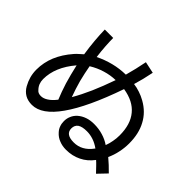

<svg xmlns="http://www.w3.org/2000/svg" viewBox="-177 -1067 1355 1355"><g transform="rotate(45 500.0 -390.0)"><path d="M233.4 -539.1Q217.8 -526.4 205.1 -513.7Q191.4 -502 179.7 -488.3Q126 -426.8 98.6 -361.3Q71.3 -294.9 71.3 -224.6Q71.3 -189.5 80.1 -156.2Q88.9 -124 106.4 -92.8Q125 -59.6 155.3 -42Q184.6 -25.4 224.6 -25.4Q322.3 -25.4 417 -160.2Q512.7 -294.9 606.4 -564.5Q710.9 -547.9 762.7 -484.4Q815.4 -420.9 815.4 -311.5Q815.4 -280.3 809.6 -251Q804.7 -221.7 793.9 -193.4Q759.8 -216.8 719.7 -228.5Q678.7 -241.2 631.8 -241.2Q592.8 -241.2 562.5 -230.5Q531.2 -219.7 507.8 -199.2Q486.3 -179.7 476.6 -156.2Q465.8 -132.8 465.8 -104.5Q465.8 -80.1 473.6 -59.6Q480.5 -39.1 497.1 -21.5Q519.5 3.9 550.8 15.6Q581.1 28.3 619.1 28.3Q681.6 28.3 732.4 2.9Q783.2 -21.5 820.3 -71.3Q835 -58.6 851.6 -41Q869.1 -23.4 888.7 -2Q909.2 -23.4 951.2 -67.4Q929.7 -89.8 908.2 -109.4Q887.7 -128.9 866.2 -146.5Q884.8 -186.5 893.6 -229.5Q903.3 -273.4 903.3 -318.4Q903.3 -417 865.2 -486.3Q828.1 -556.6 752.9 -598.6Q723.6 -615.2 693.4 -625Q662.1 -635.7 630.9 -639.6Q640.6 -672.9 650.4 -710Q659.2 -747.1 668 -789.1Q638.7 -794.9 581.1 -807.6Q573.2 -766.6 563.5 -725.6Q553.7 -685.5 543 -645.5Q481.4 -644.5 423.8 -629.9Q365.2 -615.2 309.6 -587.9Q302.7 -641.6 299.8 -686.5Q296.9 -731.4 296.9 -765.6Q268.6 -765.6 212.9 -765.6Q213.9 -715.8 218.8 -659.2Q223.6 -602.5 233.4 -539.1ZM320.3 -506.8Q368.2 -536.1 418 -550.8Q468.8 -566.4 519.5 -567.4Q487.3 -475.6 454.1 -399.4Q420.9 -324.2 385.7 -263.7Q363.3 -324.2 346.7 -384.8Q331.1 -446.3 320.3 -506.8ZM251 -446.3Q268.6 -368.2 288.1 -302.7Q308.6 -237.3 331.1 -183.6Q303.7 -148.4 277.3 -131.8Q251 -114.3 225.6 -114.3Q211.9 -114.3 202.1 -118.2Q191.4 -122.1 184.6 -130.9Q168 -147.5 160.2 -167Q152.3 -187.5 152.3 -210.9Q152.3 -270.5 176.8 -329.1Q201.2 -387.7 251 -446.3ZM759.8 -125Q757.8 -124 756.8 -122.1Q755.9 -121.1 755.9 -120.1Q729.5 -84 695.3 -65.4Q662.1 -46.9 621.1 -46.9Q580.1 -46.9 559.6 -61.5Q539.1 -76.2 539.1 -105.5Q539.1 -136.7 561.5 -153.3Q585 -168.9 631.8 -168.9Q664.1 -168.9 696.3 -158.2Q728.5 -147.5 759.8 -125Z"/></g></svg>

Font: Aptus Gothic JP
Style: Medium
Weight: 400
Designer: Fuminori Ogawa / Motoya
Version: Version 1